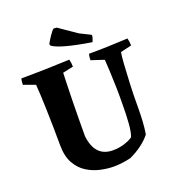

<svg xmlns="http://www.w3.org/2000/svg" viewBox="-153 -978 1015 1110"><g transform="rotate(-20 354.5 -422.5)"><path d="M358 12Q320 12 276.5 2.5Q233 -7 194.5 -31Q156 -55 131.5 -99Q107 -143 107 -212Q107 -264 106 -320Q105 -376 103.5 -428.5Q102 -481 100 -522.5Q98 -564 96 -586L24 -612Q24 -621 25 -630.5Q26 -640 29 -650Q104 -650 177.5 -652Q251 -654 326 -657Q332 -634 332 -612L267 -598Q266 -570 264.5 -522.5Q263 -475 262 -419Q261 -363 260.5 -308Q260 -253 260 -210Q275 -78 385 -78Q422 -78 455.5 -88.5Q489 -99 508 -113Q519 -140 523 -194Q527 -248 527 -311Q528 -364 526.5 -417.5Q525 -471 523 -515.5Q521 -560 519 -586L440 -612Q440 -621 441 -630.5Q442 -640 445 -650Q504 -650 564 -652Q624 -654 684 -657Q690 -634 690 -612L622 -596Q618 -575 614.5 -524.5Q611 -474 608 -405Q605 -336 605 -263Q605 -215 602.5 -175.5Q600 -136 594 -99Q572 -71 538 -45.5Q504 -20 462 -1Q437 5 409.5 8.5Q382 12 358 12ZM487 -706Q299 -736 252 -770L248 -781Q259 -801 275.5 -825.5Q292 -850 302 -857L321 -856L430 -781L498 -747L497 -734Q495 -728 492.5 -720.5Q490 -713 487 -706Z"/></g></svg>

Font: Labrada
Style: Bold
Weight: 700
Designer: Mercedes Jáuregui
Foundry: Omnibus-Type Team
Version: Version 1.000; ttfautohint (v1.8.4.7-5d5b)